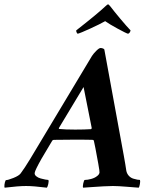

<svg xmlns="http://www.w3.org/2000/svg" viewBox="-81 -870 706 894"><path d="M422.4 -849.6Q425.3 -849.6 433.1 -839.8Q449.7 -817.9 480 -781.7Q510.3 -745.6 526.9 -728.5Q524.4 -715.8 515.1 -712.9Q505.9 -715.3 466.8 -736.6Q427.7 -757.8 408.7 -771.5Q384.8 -757.8 338.9 -736.8Q293 -715.8 280.8 -712.9Q277.8 -714.4 275.6 -719.5Q273.4 -724.6 273.9 -728.5Q372.1 -805.2 408.7 -839.8Q418.5 -849.6 422.4 -849.6ZM60.1 -130.9 347.2 -609.4Q354 -620.1 367.2 -633.3Q380.4 -646.5 387.2 -646.5Q393.1 -646.5 398.4 -644.3Q403.8 -642.1 404.8 -639.6L495.6 -144.5Q499 -127.9 502.4 -105.5Q505.9 -83 507.3 -74.2Q510.3 -60.5 519.3 -51Q528.3 -41.5 540 -38.1Q551.8 -34.7 558.6 -33.4Q565.4 -32.2 570.8 -32.2Q572.8 -25.9 570.3 -12.5Q567.9 1 564.9 3.9Q556.6 3.4 512.5 -0.2Q468.3 -3.9 444.8 -3.9Q426.3 -3.9 400.4 -2.4Q374.5 -1 344.7 1.2Q314.9 3.4 306.2 3.9Q303.2 0.5 306.6 -15.9Q310.1 -32.2 314 -32.2Q327.1 -32.2 343.8 -36.9Q360.4 -41.5 370.6 -49.8Q380.9 -57.1 382.3 -66.4Q383.3 -70.3 376.7 -107.4Q370.1 -144.5 363.3 -179.7L356 -214.8Q354 -218.8 351.1 -218.8Q334 -219.7 264.2 -219.7Q201.7 -219.7 169.4 -218.8Q164.1 -218.8 161.6 -213.9Q128.4 -159.2 112.8 -131.8Q82 -77.1 80.6 -65.4Q79.1 -56.6 87.4 -49.6Q95.7 -42.5 108.2 -39.1Q120.6 -35.6 130.4 -33.9Q140.1 -32.2 144 -32.2Q147 -27.3 143.8 -13.4Q140.6 0.5 137.2 3.9Q74.7 -3.9 40.5 -3.9Q5.4 -3.9 -59.1 3.9Q-61.5 1.5 -60.1 -11Q-58.6 -23.4 -54.2 -31.2Q-43.9 -31.2 -18.3 -41.5Q7.3 -51.8 15.1 -62.5Q33.2 -86.4 60.1 -130.9ZM308.1 -464.8 192.9 -273.4Q192.9 -269.5 194.8 -269.5Q221.2 -266.6 269 -266.6Q314 -266.6 342.3 -268.6Q343.3 -268.6 344.2 -269.5Q345.2 -271.5 345.7 -272.5L346.2 -273.4Z"/></svg>

Font: Amiri
Style: Bold Slanted
Weight: 700
Italic angle: 9°
Designer: Khaled Hosny
Version: Version 000.107